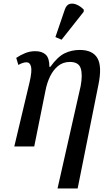

<svg xmlns="http://www.w3.org/2000/svg" viewBox="-20 -830 598 1088"><path d="M306 238 437 -342Q449 -406 437.5 -442.5Q426 -479 376 -479Q337 -479 309 -456Q281 -433 263.5 -396.5Q246 -360 238 -318L174 0H61L148 -366Q162 -427 156 -452Q150 -477 130 -477Q121 -477 109.5 -473.5Q98 -470 84 -462L72 -502Q94 -517 121.5 -528.5Q149 -540 180 -540Q218 -540 239 -520.5Q260 -501 260 -451H265Q307 -509 346.5 -528Q386 -547 432 -547Q505 -547 532 -500.5Q559 -454 538 -351L420 238ZM329 -605 294 -620 347 -775Q356 -802 374.5 -807.5Q393 -813 415 -803.5Q437 -794 455 -775L454 -763Z"/></svg>

Font: Noto Serif SemiCondensed Medium
Style: Italic
Weight: 500
Width: 4
Italic angle: -12°
Designer: Monotype Design Team
Foundry: Monotype Imaging Inc.
Version: Version 2.013